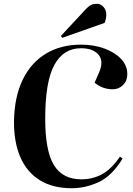

<svg xmlns="http://www.w3.org/2000/svg" viewBox="-20 -981 705 1015"><path d="M503 -596Q530 -657 501 -691.5Q472 -726 408 -726Q316 -726 267.5 -638Q219 -550 219 -353Q219 -184 265 -108.5Q311 -33 410 -33Q470 -33 519.5 -60Q569 -87 614 -153L628 -143Q573 -52 503 -19Q433 14 359 14Q258 14 189.5 -29Q121 -72 87 -151.5Q53 -231 54 -340Q56 -468 99.5 -558.5Q143 -649 222 -697Q301 -745 409 -745Q475 -745 530.5 -725Q586 -705 619.5 -670Q653 -635 653 -589Q653 -554 630.5 -531.5Q608 -509 576 -509Q522 -509 480 -544ZM435 -934Q449 -949 462 -955Q475 -961 492 -961Q512 -961 527 -944.5Q542 -928 542 -903Q542 -894 539.5 -881.5Q537 -869 533 -860L309 -781L302 -791Z"/></svg>

Font: Literata 72pt
Style: Bold Italic
Weight: 700
Italic angle: -2°
Designer: Latin by Veronika Burian and Jose Scaglione. Greek by Irene Vlachou. Cyrillic by Vera Evstafieva
Foundry: TypeTogether
Version: Version 3.002